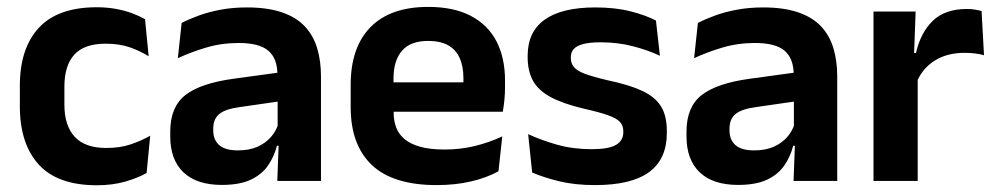

<svg xmlns="http://www.w3.org/2000/svg" viewBox="-20 -524 2881 556"><path d="M260.5 12.5Q147 12.5 92.2 -47.5Q37.5 -107.5 37.5 -216V-276Q37.5 -384 92.5 -443.5Q147.5 -503 260.5 -503Q290 -503 315.8 -498.2Q341.5 -493.5 362.8 -485.5Q384 -477.5 400 -468.5L410.5 -361Q386 -376.5 355.8 -387Q325.5 -397.5 286 -397.5Q224 -397.5 195.2 -365.8Q166.5 -334 166.5 -273.5V-220.5Q166.5 -160.5 196.2 -128Q226 -95.5 288 -95.5Q327.5 -95.5 358 -105.8Q388.5 -116 415 -131L404.5 -23Q380 -9 343 1.8Q306 12.5 260.5 12.5Z M783 0 787.5 -120 784 -131V-284.5L783.5 -306.5Q783.5 -354.5 757.2 -377Q731 -399.5 671.5 -399.5Q621 -399.5 576.8 -386.2Q532.5 -373 495 -355.5L506 -457.5Q528 -469 556.2 -479.2Q584.5 -489.5 619.5 -496Q654.5 -502.5 695 -502.5Q755 -502.5 796.5 -488.2Q838 -474 862.8 -447.5Q887.5 -421 898.5 -384.2Q909.5 -347.5 909.5 -303V0ZM622.5 11.5Q549.5 11.5 511.2 -25Q473 -61.5 473 -129V-143Q473 -214.5 517 -248.8Q561 -283 656.5 -296L795.5 -315L803 -232.5L675 -214Q633 -208.5 615.2 -194Q597.5 -179.5 597.5 -151.5V-146.5Q597.5 -119 614.8 -103.8Q632 -88.5 669 -88.5Q702 -88.5 725.5 -99Q749 -109.5 764.2 -126.8Q779.5 -144 786 -165.5L804 -102H782Q774 -70.5 756.2 -44.8Q738.5 -19 706.5 -3.8Q674.5 11.5 622.5 11.5Z M1244.5 12Q1118.5 12 1057 -46Q995.5 -104 995.5 -214V-278Q995.5 -387 1053 -445.5Q1110.5 -504 1220 -504Q1294 -504 1343.5 -478Q1393 -452 1417.8 -404.2Q1442.5 -356.5 1442.5 -290V-272.5Q1442.5 -254.5 1440.8 -235.8Q1439 -217 1436 -200.5H1320Q1321.5 -228 1321.8 -252.8Q1322 -277.5 1322 -297.5Q1322 -332 1311 -356.2Q1300 -380.5 1277.5 -393Q1255 -405.5 1220 -405.5Q1168.5 -405.5 1144 -377Q1119.5 -348.5 1119.5 -296V-250.5L1120 -236V-197.5Q1120 -174.5 1127.2 -155Q1134.5 -135.5 1151.5 -121.2Q1168.5 -107 1196.8 -99Q1225 -91 1267.5 -91Q1313.5 -91 1355.2 -101.2Q1397 -111.5 1434.5 -129L1423.5 -28Q1390 -9.5 1344.8 1.2Q1299.5 12 1244.5 12ZM1063.5 -200.5V-285.5H1410V-200.5Z M1703.5 12Q1644.5 12 1598.8 0.8Q1553 -10.5 1521 -24.5L1509.5 -135.5Q1547.5 -118 1593.2 -105Q1639 -92 1694 -92Q1742 -92 1763.5 -104.2Q1785 -116.5 1785 -141V-144Q1785 -160.5 1775.2 -171Q1765.5 -181.5 1741 -190.2Q1716.5 -199 1672 -209Q1610.5 -223.5 1574.8 -242.8Q1539 -262 1523.5 -290.2Q1508 -318.5 1508 -358V-362.5Q1508 -432 1557.5 -467.2Q1607 -502.5 1704 -502.5Q1761.5 -502.5 1805.8 -491.2Q1850 -480 1879.5 -464.5L1891 -362.5Q1856 -379 1812.5 -390.2Q1769 -401.5 1719 -401.5Q1686.5 -401.5 1667.8 -396.2Q1649 -391 1641 -381.5Q1633 -372 1633 -358.5V-356Q1633 -341 1641.8 -330Q1650.5 -319 1674 -310.2Q1697.5 -301.5 1740 -291.5Q1802 -278.5 1839.5 -261Q1877 -243.5 1894 -216.2Q1911 -189 1911 -145V-139Q1911 -63 1859.5 -25.5Q1808 12 1703.5 12Z M2278 0 2282.5 -120 2279 -131V-284.5L2278.5 -306.5Q2278.5 -354.5 2252.2 -377Q2226 -399.5 2166.5 -399.5Q2116 -399.5 2071.8 -386.2Q2027.5 -373 1990 -355.5L2001 -457.5Q2023 -469 2051.2 -479.2Q2079.5 -489.5 2114.5 -496Q2149.5 -502.5 2190 -502.5Q2250 -502.5 2291.5 -488.2Q2333 -474 2357.8 -447.5Q2382.5 -421 2393.5 -384.2Q2404.5 -347.5 2404.5 -303V0ZM2117.5 11.5Q2044.5 11.5 2006.2 -25Q1968 -61.5 1968 -129V-143Q1968 -214.5 2012 -248.8Q2056 -283 2151.5 -296L2290.5 -315L2298 -232.5L2170 -214Q2128 -208.5 2110.2 -194Q2092.5 -179.5 2092.5 -151.5V-146.5Q2092.5 -119 2109.8 -103.8Q2127 -88.5 2164 -88.5Q2197 -88.5 2220.5 -99Q2244 -109.5 2259.2 -126.8Q2274.5 -144 2281 -165.5L2299 -102H2277Q2269 -70.5 2251.2 -44.8Q2233.5 -19 2201.5 -3.8Q2169.5 11.5 2117.5 11.5Z M2634 -285 2601.5 -370.5H2632.5Q2646 -430 2681.5 -464Q2717 -498 2780 -498Q2793 -498 2803.5 -496.2Q2814 -494.5 2822.5 -492L2829.5 -364Q2818.5 -367.5 2804 -369.2Q2789.5 -371 2773.5 -371Q2722.5 -371 2686.8 -348.5Q2651 -326 2634 -285ZM2509.5 0V-490.5H2631.5L2626 -340L2637.5 -335.5V0Z"/></svg>

Font: Anek Gurmukhi SemiBold
Style: Regular
Weight: 600
Designer: Sarang Kulkarni (Gurmukhi), Yesha Goshar (Latin)
Foundry: Ek Type
Version: Version 1.003